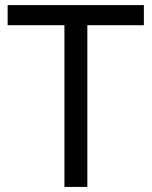

<svg xmlns="http://www.w3.org/2000/svg" viewBox="-20 -734 596 754"><path d="M323 0H233V-635H10V-714H545V-635H323Z"/></svg>

Font: Noto Sans Meroitic
Style: Regular
Weight: 400
Designer: Monotype Design Team
Foundry: Monotype Imaging Inc.
Version: Version 2.002; ttfautohint (v1.8.4.7-5d5b)